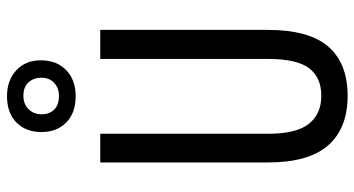

<svg xmlns="http://www.w3.org/2000/svg" viewBox="-258 -770 1037 562"><g transform="rotate(-90 261.0 -488.5)"><path d="M455 -224Q455 -103 406 -46.5Q357 10 262 10Q167 10 117 -47Q67 -104 67 -223V-714H151V-222Q151 -140 180 -103.5Q209 -67 262 -67Q316 -67 343 -103Q370 -139 370 -223V-714H455ZM261 -786Q212 -786 184 -813.5Q156 -841 156 -886Q156 -932 184 -959.5Q212 -987 261 -987Q307 -987 336.5 -960Q366 -933 366 -888Q366 -842 337.5 -814Q309 -786 261 -786ZM262 -835Q285 -835 300 -849Q315 -863 315 -886Q315 -909 301.5 -924Q288 -939 262 -939Q238 -939 223 -924Q208 -909 208 -886Q208 -863 221.5 -849Q235 -835 262 -835Z"/></g></svg>

Font: Noto Sans Lao ExtraCondensed
Style: Regular
Weight: 400
Width: 2
Designer: Monotype Design Team
Foundry: Monotype Imaging Inc.
Version: Version 2.004; ttfautohint (v1.8.4.7-5d5b)